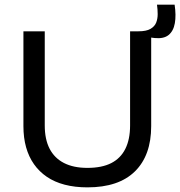

<svg xmlns="http://www.w3.org/2000/svg" viewBox="-20 -795 777 828"><path d="M357 13Q303 13 259 1.5Q215 -10 182 -32.5Q149 -55 126.5 -87Q104 -119 92.5 -160Q81 -201 81 -251V-660H173V-254Q173 -194 194 -153.5Q215 -113 256 -92Q297 -71 357 -71Q419 -71 459.5 -91.5Q500 -112 520.5 -153Q541 -194 541 -254V-660H632V-251Q632 -125 562 -56Q492 13 357 13ZM647 -631 575 -640 577 -660Q611 -660 629 -670.5Q647 -681 653.5 -697.5Q660 -714 660 -734Q660 -754 657 -775H733Q740 -729 734 -695Q728 -661 707 -644Q686 -627 647 -631Z"/></svg>

Font: Bricolage Grotesque 96pt ExtraBold
Style: Regular
Weight: 400
Version: Version 1.001;gftools[0.9.33.dev8+g029e19f]